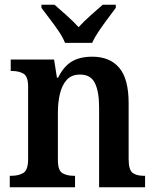

<svg xmlns="http://www.w3.org/2000/svg" viewBox="-20 -786 653 806"><path d="M21 0V-48H27Q58 -48 78 -60Q98 -72 98 -118V-422Q98 -465 79 -476.5Q60 -488 30 -488H25V-536H207L219 -460H224Q247 -507 281 -527.5Q315 -548 367 -548Q441 -548 480.5 -501.5Q520 -455 520 -353V-119Q520 -73 536.5 -60.5Q553 -48 584 -48H589V0H396V-336Q396 -401 378.5 -437Q361 -473 316 -473Q280 -473 260 -450.5Q240 -428 231.5 -392Q223 -356 223 -314V-114Q223 -71 241.5 -59.5Q260 -48 290 -48H295V0ZM253 -606Q244 -629 226 -655.5Q208 -682 188 -708Q168 -734 154 -753V-766H209Q231 -747 260 -721Q289 -695 310 -672Q331 -695 360 -721Q389 -747 411 -766H466V-753Q452 -734 432.5 -708Q413 -682 395 -655.5Q377 -629 367 -606Z"/></svg>

Font: Noto Serif Lao SemiCondensed SemiBold
Style: Regular
Weight: 600
Width: 4
Designer: Monotype Design Team
Foundry: Monotype Imaging Inc.
Version: Version 2.003; ttfautohint (v1.8.4.7-5d5b)